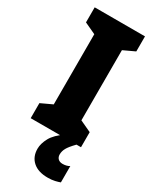

<svg xmlns="http://www.w3.org/2000/svg" viewBox="-240 -772 861 1071"><g transform="rotate(30 190.0 -237.0)"><path d="M352 0H28V-97L101 -131V-583L28 -617V-714H352V-617L279 -583V-131L352 -97ZM269 94Q269 111 279.5 121.5Q290 132 309 132Q322 132 333.5 129Q345 126 353 121V226Q340 231 320.5 235.5Q301 240 275 240Q214 240 180 210Q146 180 146 128Q146 95 166.5 57Q187 19 243 -19L323 0Q291 33 280 53Q269 73 269 94Z"/></g></svg>

Font: Noto Sans Myanmar UI Condensed Black
Style: Regular
Weight: 900
Width: 3
Designer: Monotype Design Team
Foundry: Monotype Imaging Inc.
Version: Version 2.103; ttfautohint (v1.8.4.7-5d5b)